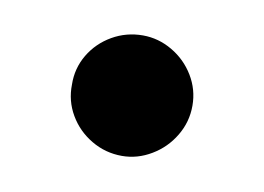

<svg xmlns="http://www.w3.org/2000/svg" viewBox="-35 -583 352 256"><g transform="rotate(10 141.0 -455.5)"><path d="M59.6 -456.1Q59.1 -478 70.1 -496.6Q81.1 -515.1 100.1 -526.1Q119.1 -537.1 141.6 -537.1Q162.6 -537.1 181.4 -526.1Q200.2 -515.1 211.4 -496.6Q222.7 -478 222.7 -456.1Q222.7 -434.1 211.4 -415.3Q200.2 -396.5 181.4 -385.3Q162.6 -374 141.6 -374Q119.1 -374 100.1 -385.3Q81.1 -396.5 70.1 -415.3Q59.1 -434.1 59.6 -456.1Z"/></g></svg>

Font: Pretendard Std
Style: Bold
Weight: 700
Designer: Base glyphs from Inter by Rasmus Andersson; Hangeul glyphs from Noto Sans CJK(Source Han Sans) by Jang Soo-young and Kan
Foundry: Kil Hyung-jin
Version: Version 1.309